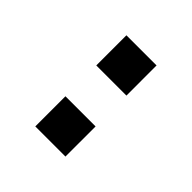

<svg xmlns="http://www.w3.org/2000/svg" viewBox="7 -951 486 486"><g transform="rotate(-45 250.0 -708.0)"><path d="M86.9 -762.2H194.8V-654.3H86.9ZM305.2 -762.2H413.1V-654.3H305.2Z"/></g></svg>

Font: BIZ UDPGothic
Style: Regular
Weight: 400
Designer: TypeBank Co., Ltd.
Foundry: Morisawa Inc.
Version: Version 1.051